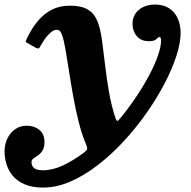

<svg xmlns="http://www.w3.org/2000/svg" viewBox="-95 -562 839 844"><path d="M558.5 -381Q577.5 -381 585.5 -385.5Q593.5 -390 597 -394.5Q600.5 -399 606 -399Q613 -399 613 -384Q613 -358 600 -319.5Q587 -281 563.2 -235.8Q539.5 -190.5 507.5 -142.2Q475.5 -94 438 -47.5Q425 -31.5 421 -30.2Q417 -29 409.5 -52.5Q393.5 -103 383.5 -161.2Q373.5 -219.5 367 -276Q360.5 -332.5 354.2 -379Q348 -425.5 339 -452.5Q331 -479 316.8 -497.8Q302.5 -516.5 277.5 -526.8Q252.5 -537 211 -537Q168 -537 133.5 -519.8Q99 -502.5 72 -470.5Q45 -438.5 23.5 -393.5Q19 -384 18.2 -380Q17.5 -376 28 -371.5L64 -351Q73 -347.5 76 -349.8Q79 -352 83 -360Q102.5 -395 121 -413Q139.5 -431 152.5 -431Q165.5 -431 170 -423.8Q174.5 -416.5 177.5 -408.5Q185 -389 192.2 -348Q199.5 -307 207.8 -253Q216 -199 226.5 -140.2Q237 -81.5 250.8 -26.5Q264.5 28.5 283 71.5Q289 88 288.2 93Q287.5 98 274.5 108.5Q228 143.5 182.2 165Q136.5 186.5 94.5 186.5Q66.5 186.5 55 177Q43.5 167.5 43.5 150.5Q43.5 140.5 52.2 134.5Q61 128.5 72.2 120.8Q83.5 113 92 99.5Q100.5 86 100.5 62Q100.5 27 77.8 8.8Q55 -9.5 23 -9.5Q-6.5 -9.5 -28.5 6Q-50.5 21.5 -62.8 47.2Q-75 73 -75 103.5Q-75 132 -66.2 160.5Q-57.5 189 -37.8 212Q-18 235 14.8 248.8Q47.5 262.5 95 262.5Q154 262.5 214.8 236Q275.5 209.5 334.8 163.8Q394 118 448.2 59.5Q502.5 1 548.2 -64Q594 -129 627.8 -193.5Q661.5 -258 680.2 -315.8Q699 -373.5 699 -417.5Q699 -453 686.2 -481.2Q673.5 -509.5 648.2 -525.8Q623 -542 586.5 -542Q557 -542 534.8 -531.2Q512.5 -520.5 500 -501.5Q487.5 -482.5 487.5 -457.5Q487.5 -425.5 506.2 -403.2Q525 -381 558.5 -381Z"/></svg>

Font: Besley
Style: Bold Italic
Weight: 700
Italic angle: -13°
Designer: Owen Earl
Foundry: indestructible type*
Version: Version 2.001